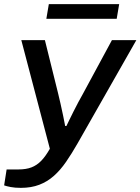

<svg xmlns="http://www.w3.org/2000/svg" viewBox="-48 -720 679 928"><path d="M53 188Q24 188 3.5 184Q-17 180 -28 176L-16 99H41Q78 99 104 89Q130 79 151 57.5Q172 36 193 -1L55 -526H169L233 -268Q238 -248 244.5 -219Q251 -190 257 -161.5Q263 -133 267 -111H273Q278 -121 287 -140Q296 -159 307.5 -181.5Q319 -204 330.5 -226Q342 -248 352 -265L493 -526H611L327 -27Q299 22 271.5 62Q244 102 212.5 130Q181 158 142 173Q103 188 53 188ZM176 -629 188 -700H528L516 -629Z"/></svg>

Font: Archivo SemiExpanded Medium
Style: Italic
Weight: 500
Width: 6
Italic angle: -10°
Designer: Hector Gatti
Foundry: Omnibus-Type
Version: Version 2.001